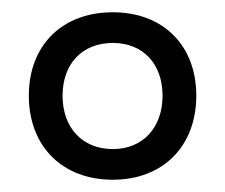

<svg xmlns="http://www.w3.org/2000/svg" viewBox="-20 -746 367 313"><path d="M164 -726C81 -726 27 -672 27 -590C27 -508 81 -453 164 -453C246 -453 300 -508 300 -590C300 -672 246 -726 164 -726ZM82 -590C82 -642 114 -676 164 -676C213 -676 245 -642 245 -590C245 -538 213 -503 164 -503C114 -503 82 -538 82 -590Z"/></svg>

Font: Non Bureau Light
Style: Regular
Weight: 300
Designer: Jona Saucedo
Foundry: Non Foundry
Version: Version 1.000;FEAKit 1.0